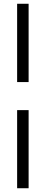

<svg xmlns="http://www.w3.org/2000/svg" viewBox="-20 -830 242 1020"><path d="M71 -394V-810H132V-394ZM71 170V-245H132V170Z"/></svg>

Font: Oswald Light
Style: Regular
Weight: 300
Designer: Vernon Adams
Foundry: Vernon Adams
Version: Version 4.103;gftools[0.9.33.dev8+g029e19f]